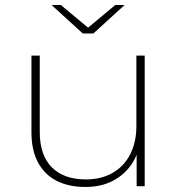

<svg xmlns="http://www.w3.org/2000/svg" viewBox="-20 -740 706 763"><path d="M320 3Q253 3 205 -21.5Q157 -46 131 -94.5Q105 -143 105 -214V-519H138V-216Q138 -123 186 -75Q234 -27 321 -27Q383 -27 428.5 -53.5Q474 -80 498 -128Q522 -176 522 -239V-519H555V0H523V-125Q500 -69 451 -35Q397 3 320 3ZM309 -607 185 -720H222L330 -630L438 -720H475L351 -607Z"/></svg>

Font: Montserrat Thin ExtraLight
Style: Regular
Weight: 250
Version: Version 9.000